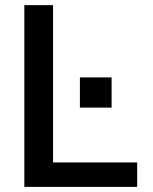

<svg xmlns="http://www.w3.org/2000/svg" viewBox="-20 -731 599 751"><path d="M292.5 -310.1V-428.2H416.5V-310.1ZM75.2 0V-710.9H187.5V-95.7H516.6V0Z"/></svg>

Font: Ride Light
Style: Bold
Weight: 600
Version: Version 3.000